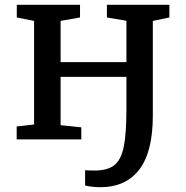

<svg xmlns="http://www.w3.org/2000/svg" viewBox="-20 -575 769 792"><path d="M120.6 -61.5V-488.8L49.3 -502.9V-555.2H310.1V-502.9L230 -488.8V-318.8H501.5V-489.3L420.9 -502.9V-555.2H678.7V-502.9L610.4 -488.8V-97.7Q610.4 50.8 554.9 124Q499.5 197.3 392.1 197.3Q378.4 197.3 358.9 195.1Q339.4 192.9 331.1 189.9V127Q343.3 128.4 370.1 128.4Q423.8 128.4 451.7 106.2Q479.5 84 490.5 30.3Q501.5 -23.4 501.5 -126.5V-257.8H230V-58.6L315.4 -49.8V0H48.8V-53.2Z"/></svg>

Font: Merriweather
Style: Regular
Weight: 400
Designer: Eben Sorkin
Foundry: Eben Sorkin
Version: Version 1.584; ttfautohint (v1.6)